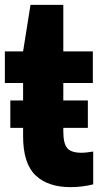

<svg xmlns="http://www.w3.org/2000/svg" viewBox="-20 -760 417 790"><path d="M270.5 10Q177 10 126 -38.8Q75 -87.5 75 -200V-418.5H0V-548.5H75L105.5 -740H240.5V-548.5H362V-418.5H240.5V-219.5Q240.5 -169 257 -150.2Q273.5 -131.5 314.5 -131.5Q325.5 -131.5 337.2 -132.8Q349 -134 363.5 -136.5V-1.5Q344.5 3.5 319.5 6.8Q294.5 10 270.5 10ZM22.5 -234V-346.5H341.5V-234Z"/></svg>

Font: Encode Sans Condensed ExtraBold
Style: Regular
Weight: 800
Width: 3
Designer: Multiple Designers
Foundry: Impallari Type
Version: Version 3.000; ttfautohint (v1.8.3) -l 8 -r 50 -G 200 -x 14 